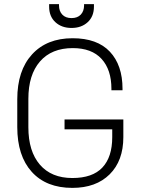

<svg xmlns="http://www.w3.org/2000/svg" viewBox="-20 -900 684 934"><path d="M64 -417Q64 -557 136 -635.5Q208 -714 333 -714Q453 -714 514.5 -648.5Q576 -583 576 -468V-461H522V-468Q522 -561 474 -613.5Q426 -666 334 -666Q231 -666 174.5 -601Q118 -536 118 -419V-281Q118 -164 174 -99Q230 -34 332 -34Q430 -34 478 -85Q526 -136 526 -233V-271H294V-319H580V-233Q580 -118 513.5 -52Q447 14 332 14Q205 14 134.5 -64Q64 -142 64 -282ZM437 -880V-868Q437 -820 406.5 -792Q376 -764 328 -764Q280 -764 249.5 -792Q219 -820 219 -868V-880H267V-874Q267 -846 283 -829Q299 -812 328 -812Q357 -812 373 -829Q389 -846 389 -874V-880Z"/></svg>

Font: Space Grotesk Variable
Style: Regular
Weight: 400
Designer: Florian Karsten (Space Grotesk), Colophon Foundry (Space Mono)
Foundry: Florian Karsten
Version: Version 1.106